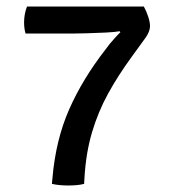

<svg xmlns="http://www.w3.org/2000/svg" viewBox="-20 -565 522 590"><path d="M422 -545Q430 -530.5 435.5 -513.5Q441 -496.5 441 -485Q441 -468 426.5 -448L383 -388Q342.5 -332.5 312 -277Q281.5 -221.5 262.8 -158.5Q244 -95.5 239.5 -17.5L238.5 0Q220 5 190 5Q177 5 163.5 3.8Q150 2.5 139.5 0L141 -16Q151 -134.5 192.5 -228.8Q234 -323 305 -414L317.5 -430.5Q324 -438 333.2 -448.5Q342.5 -459 350 -466L347.5 -469Q334.5 -466.5 306 -465Q277.5 -463.5 249 -462.8Q220.5 -462 207.5 -462H58.5Q54 -477 54 -496.5Q54 -521.5 63 -545Z"/></svg>

Font: Signika Negative SC
Style: Regular
Weight: 400
Designer: Anna Giedryś
Foundry: Anna Giedryś
Version: Version 2.000; ttfautohint (v1.8.3) -l 8 -r 50 -G 200 -x 9 -